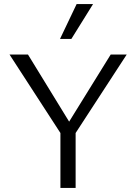

<svg xmlns="http://www.w3.org/2000/svg" viewBox="-20 -927 672 947"><path d="M278 -271 27 -658H118L321 -327L526 -658H605L353 -271V0H278ZM358 -907H439L332 -735H276Z"/></svg>

Font: LXGW Bright TC
Style: Regular
Weight: 400
Designer: Christian Thalmann (Catharsis Fonts)
Foundry: LXGW / Christian Thalmann (Catharsis Fonts) / Fontworks Inc.
Version: Version 5.501